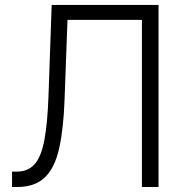

<svg xmlns="http://www.w3.org/2000/svg" viewBox="-20 -747 750 767"><path d="M28.1 0V-61.4H47.2Q92.3 -61.4 118.6 -91.4Q144.9 -121.4 157.3 -187.9Q169.7 -254.3 173.7 -362.6L186.4 -727.3H613.3V0H546.9V-667.6H249.6L237.9 -348Q233.7 -233 216.6 -155.5Q199.6 -78.1 160 -39.1Q120.4 0 48.3 0Z"/></svg>

Font: Inter Zeller Light
Style: Regular
Weight: 300
Designer: Rasmus Andersson; Joe Bland
Foundry: zeller
Version: Version 3.015;git-dec3a8cb1